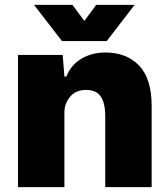

<svg xmlns="http://www.w3.org/2000/svg" viewBox="-20 -770 689 790"><path d="M54 -544H238L245 -455H253Q272 -503 315 -528.5Q358 -554 414 -554Q500 -554 552 -500.5Q604 -447 604 -333V0H413V-291Q413 -346 394.5 -373Q376 -400 334 -400Q292 -400 268.5 -372Q245 -344 245 -308V0H54ZM120 -750H278L327 -684L376 -750H534L419 -601H235Z"/></svg>

Font: Mona Sans Black
Style: Regular
Weight: 900
Designer: Deni Anggara
Foundry: GitHub
Version: Version 2.000